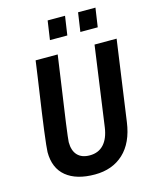

<svg xmlns="http://www.w3.org/2000/svg" viewBox="-130 -969 853 1067"><g transform="rotate(-15 296.5 -435.5)"><path d="M282 12Q176 12 117.5 -36Q59 -84 59 -176Q59 -186 62.5 -218.5Q66 -251 72 -297.5Q78 -344 85.5 -396.5Q93 -449 100.5 -500Q108 -551 114 -593Q120 -635 123.5 -660.5Q127 -686 127 -686H254Q254 -686 250.5 -661Q247 -636 241 -594.5Q235 -553 228 -503Q221 -453 213.5 -402Q206 -351 200 -307.5Q194 -264 190.5 -234.5Q187 -205 187 -199Q187 -150 211.5 -124Q236 -98 282 -98Q332 -98 362.5 -131Q393 -164 402 -227L466 -686H593L528 -223Q512 -108 447.5 -48Q383 12 282 12ZM408 -774 424 -883H524L508 -774ZM233 -774 249 -883H349L333 -774Z"/></g></svg>

Font: Archivo Narrow
Style: Bold Italic
Weight: 700
Italic angle: -8°
Designer: Hector Gatti
Foundry: Omnibus-Type
Version: Version 3.002